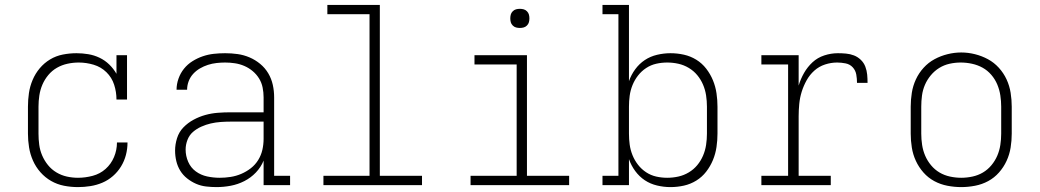

<svg xmlns="http://www.w3.org/2000/svg" viewBox="-20 -755 4240 783"><path d="M298 8Q269 8 241 2.5Q213 -3 188.5 -17Q164 -31 145 -52.5Q126 -74 114.5 -100Q103 -126 98.5 -154Q94 -182 94 -210V-320Q94 -348 98 -375.5Q102 -403 113 -429Q124 -455 142 -476.5Q160 -498 184 -512.5Q208 -527 236 -532.5Q264 -538 292 -538Q316 -538 340 -534Q364 -530 386 -519.5Q408 -509 425.5 -492Q443 -475 455 -454V-530H498V-349H455Q455 -380 445.5 -409.5Q436 -439 414 -460.5Q392 -482 362 -491Q332 -500 301 -500Q278 -500 255 -495Q232 -490 212 -478.5Q192 -467 177 -449Q162 -431 153 -410Q144 -389 140.5 -366Q137 -343 137 -320V-210Q137 -187 140 -164.5Q143 -142 152 -121Q161 -100 175.5 -82Q190 -64 210 -52Q230 -40 252.5 -35Q275 -30 298 -30Q328 -30 358 -38Q388 -46 410.5 -66Q433 -86 445 -114.5Q457 -143 457 -174H500Q500 -148 493.5 -123Q487 -98 473.5 -76Q460 -54 440.5 -37Q421 -20 397.5 -10Q374 0 348.5 4Q323 8 298 8Z M863 8Q842 8 820.5 5.5Q799 3 779.5 -5.5Q760 -14 743 -27.5Q726 -41 715 -59Q704 -77 699 -98Q694 -119 694 -141Q694 -166 702 -191.5Q710 -217 728 -235.5Q746 -254 769 -266.5Q792 -279 817 -286Q842 -293 868 -295Q894 -297 920 -297H1055V-358Q1055 -378 1051 -398Q1047 -418 1036.5 -435Q1026 -452 1010.5 -465Q995 -478 976.5 -486Q958 -494 938 -497Q918 -500 898 -500Q881 -500 863 -498Q845 -496 828 -490.5Q811 -485 795.5 -476Q780 -467 768 -454Q756 -441 749.5 -424Q743 -407 743 -389H700Q700 -412 708 -434.5Q716 -457 730.5 -475Q745 -493 765 -505.5Q785 -518 807 -525.5Q829 -533 852 -535.5Q875 -538 898 -538Q924 -538 949 -534.5Q974 -531 997.5 -521Q1021 -511 1041 -494.5Q1061 -478 1074 -456Q1087 -434 1092.5 -409Q1098 -384 1098 -358V-38H1163V0H1055V-100Q1044 -73 1023.5 -51.5Q1003 -30 976.5 -16.5Q950 -3 921 2.5Q892 8 863 8ZM876 -30Q898 -30 920.5 -33.5Q943 -37 964 -46Q985 -55 1003 -69Q1021 -83 1033 -102.5Q1045 -122 1050 -144Q1055 -166 1055 -189V-259H920Q900 -259 879.5 -257.5Q859 -256 839.5 -251.5Q820 -247 801 -238.5Q782 -230 767 -217Q752 -204 744.5 -184.5Q737 -165 737 -145Q737 -119 747.5 -95Q758 -71 778.5 -56Q799 -41 824.5 -35.5Q850 -30 876 -30Z M1299 0V-38H1487V-697H1315V-735H1529V-38H1701V0Z M1899 0V-38H2087V-492H1915V-530H2129V-38H2301V0ZM2100 -641Q2092 -641 2084.5 -643Q2077 -645 2071 -651Q2065 -657 2063 -664.5Q2061 -672 2061 -680Q2061 -688 2063 -695.5Q2065 -703 2071 -709Q2077 -715 2084.5 -717Q2092 -719 2100 -719Q2108 -719 2115.5 -717Q2123 -715 2129 -709Q2135 -703 2137 -695.5Q2139 -688 2139 -680Q2139 -672 2137 -664.5Q2135 -657 2129 -651Q2123 -645 2115.5 -643Q2108 -641 2100 -641Z M2714 8Q2687 8 2659.5 1.5Q2632 -5 2609.5 -20Q2587 -35 2570.5 -57.5Q2554 -80 2545 -106V0H2437V-38H2502V-697H2437V-735H2545V-424Q2554 -450 2570.5 -472.5Q2587 -495 2609.5 -510Q2632 -525 2659.5 -531.5Q2687 -538 2714 -538Q2742 -538 2769 -532Q2796 -526 2819.5 -511.5Q2843 -497 2860 -475Q2877 -453 2887.5 -427.5Q2898 -402 2902 -374.5Q2906 -347 2906 -320V-210Q2906 -183 2902 -155.5Q2898 -128 2887.5 -102.5Q2877 -77 2860 -55Q2843 -33 2819.5 -18.5Q2796 -4 2769 2Q2742 8 2714 8ZM2701 -30Q2724 -30 2746.5 -35Q2769 -40 2789 -52Q2809 -64 2823.5 -81.5Q2838 -99 2847 -120Q2856 -141 2859.5 -164Q2863 -187 2863 -210V-320Q2863 -343 2859.5 -366Q2856 -389 2847 -410Q2838 -431 2823.5 -448.5Q2809 -466 2789 -478Q2769 -490 2746.5 -495Q2724 -500 2701 -500Q2678 -500 2656 -495Q2634 -490 2615 -477.5Q2596 -465 2582 -447Q2568 -429 2559.5 -408Q2551 -387 2548 -365Q2545 -343 2545 -320V-210Q2545 -187 2548 -165Q2551 -143 2559.5 -122Q2568 -101 2582 -83Q2596 -65 2615 -52.5Q2634 -40 2656 -35Q2678 -30 2701 -30Z M3085 0V-38H3194V-492H3085V-530H3237V-406Q3245 -433 3259 -457.5Q3273 -482 3293.5 -501Q3314 -520 3341.5 -529Q3369 -538 3397 -538Q3413 -538 3430 -536.5Q3447 -535 3462.5 -529Q3478 -523 3490.5 -511Q3503 -499 3509 -483Q3515 -467 3516.5 -450.5Q3518 -434 3518 -417H3475Q3475 -434 3472 -451Q3469 -468 3457.5 -480.5Q3446 -493 3428.5 -496.5Q3411 -500 3394 -500Q3369 -500 3344.5 -492Q3320 -484 3301 -467Q3282 -450 3269.5 -427.5Q3257 -405 3249.5 -381Q3242 -357 3239.5 -331.5Q3237 -306 3237 -281V-38H3368V0Z M3900 8Q3872 8 3843.5 2.5Q3815 -3 3790 -16.5Q3765 -30 3746 -51.5Q3727 -73 3715 -99Q3703 -125 3698.5 -153.5Q3694 -182 3694 -210V-320Q3694 -348 3698.5 -376.5Q3703 -405 3715 -431Q3727 -457 3746.5 -478.5Q3766 -500 3791 -513.5Q3816 -527 3844 -534Q3872 -541 3900 -541Q3928 -541 3956 -534Q3984 -527 4009 -513.5Q4034 -500 4053.5 -478.5Q4073 -457 4085 -431Q4097 -405 4101.5 -376.5Q4106 -348 4106 -320V-210Q4106 -182 4101.5 -153.5Q4097 -125 4085 -99Q4073 -73 4054 -51.5Q4035 -30 4010 -16.5Q3985 -3 3956.5 2.5Q3928 8 3900 8ZM3900 -30Q3923 -30 3946 -35Q3969 -40 3988.5 -51.5Q4008 -63 4023 -81Q4038 -99 4047 -120Q4056 -141 4059.5 -164Q4063 -187 4063 -210V-320Q4063 -343 4059.5 -366Q4056 -389 4047 -410.5Q4038 -432 4022.5 -450Q4007 -468 3987 -479Q3967 -490 3944 -495Q3921 -500 3898 -500Q3875 -500 3852.5 -495Q3830 -490 3810.5 -478Q3791 -466 3776 -448Q3761 -430 3752 -409Q3743 -388 3740 -365.5Q3737 -343 3737 -320V-210Q3737 -187 3740.5 -164Q3744 -141 3753 -120Q3762 -99 3777 -81Q3792 -63 3811.5 -51.5Q3831 -40 3854 -35Q3877 -30 3900 -30Z"/></svg>

Font: Iosevka Curly Slab XLtEx
Style: Regular
Weight: 200
Width: 7
Monospace: yes
Designer: Belleve Invis
Foundry: Belleve Invis
Version: Version 11.1.0; ttfautohint (v1.8.3)